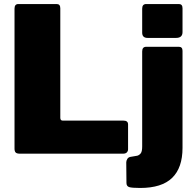

<svg xmlns="http://www.w3.org/2000/svg" viewBox="-20 -762 966 952"><path d="M52 -719Q52 -742 71 -742H261Q279 -742 279 -721V-178Q279 -164 291 -164H592Q615 -164 615 -145V-22Q615 -13 609 -6.5Q603 0 590 0H79Q63 0 57.5 -6Q52 -12 52 -25V-719ZM885 -29Q885 70 833.5 120Q782 170 675 170Q633 170 620 165.5Q607 161 607 145L606 43Q606 35 611 26.5Q616 18 626 16L661 10Q671 7 678 -2Q685 -11 685 -36V-507Q685 -530 705 -530H867Q885 -530 885 -510V-29ZM885 -603Q885 -574 853 -574H712Q685 -574 685 -600V-719Q685 -742 705 -742H867Q885 -742 885 -721Z"/></svg>

Font: Libre Franklin Thin Black
Style: Regular
Weight: 900
Version: Version 3.000